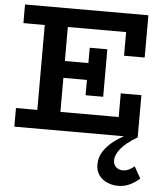

<svg xmlns="http://www.w3.org/2000/svg" viewBox="-62 -741 922 1074"><g transform="rotate(5 399.0 -203.5)"><path d="M34.6 0V-104.6H611.4V-237.3H727.2V0ZM154.5 -57.9V-619.9H284.1V-57.9ZM205.7 -295.8V-390.4H470.7V-295.8ZM416.2 -209.8V-476.4H515.1V-209.8ZM611.4 -448.7V-581.4H34.6V-686H727.2V-448.7ZM640.7 279.3Q610.1 279.3 581.2 267.3Q552.4 255.3 534.2 231Q515.9 206.7 515.9 169.8Q515.9 128.6 538.3 95Q560.7 61.4 594.1 36.1Q627.6 10.7 659.9 -5L727 0Q661.8 38.4 634.3 73.4Q606.7 108.4 606.7 137.5Q606.7 163.7 622.5 177.1Q638.2 190.5 659.1 190.5Q678.4 190.5 693.9 182.9Q709.5 175.2 724.8 162.5L761.6 227.9Q738.2 249.7 707.4 264.5Q676.7 279.3 640.7 279.3Z"/></g></svg>

Font: BioRhyme ExtraBold
Style: Regular
Weight: 800
Designer: Aoife Mooney
Foundry: Aoife Mooney Type
Version: Version 1.600;gftools[0.9.33]